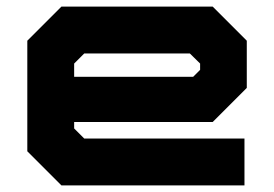

<svg xmlns="http://www.w3.org/2000/svg" viewBox="-20 -560 828 580"><path d="M622.5 -540 725.5 -437V-294.5L622.5 -191.5H204V-172L234.5 -141.5H718.5V0H165.5L62.5 -103V-437L165.5 -540ZM553.5 -398.5H234.5L204 -368V-328H563.5L584.5 -349V-368Z"/></svg>

Font: Tourney Expanded Black
Style: Regular
Weight: 900
Width: 7
Designer: Tyler Finck
Foundry: Etcetera Type Co
Version: Version 1.010; ttfautohint (v1.8.3)